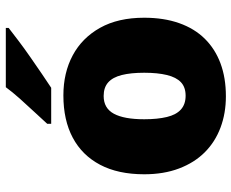

<svg xmlns="http://www.w3.org/2000/svg" viewBox="-90 -716 816 677"><g transform="rotate(-90 318.5 -378.0)"><path d="M594 -278Q594 -209 575 -155Q556 -101 520 -64.5Q484 -28 433 -9Q382 10 317 10Q257 10 206.5 -9Q156 -28 119.5 -64.5Q83 -101 62.5 -155Q42 -209 42 -278Q42 -370 75.5 -433.5Q109 -497 171 -530Q233 -563 320 -563Q400 -563 461.5 -530Q523 -497 558.5 -433.5Q594 -370 594 -278ZM236 -278Q236 -231 244 -198Q252 -165 270.5 -148.5Q289 -132 319 -132Q349 -132 366.5 -148.5Q384 -165 392 -198Q400 -231 400 -278Q400 -325 392 -357Q384 -389 366 -405Q348 -421 318 -421Q275 -421 255.5 -385Q236 -349 236 -278ZM558 -756Q540 -742 513 -721.5Q486 -701 455 -679.5Q424 -658 395.5 -638.5Q367 -619 347 -606H220V-620Q237 -639 261 -664.5Q285 -690 309 -717Q333 -744 349 -766H558Z"/></g></svg>

Font: Noto Sans Hebrew Thin Black
Style: Regular
Weight: 900
Version: Version 3.001